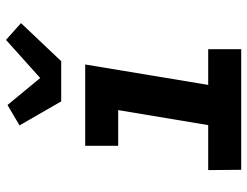

<svg xmlns="http://www.w3.org/2000/svg" viewBox="-112 -712 824 640"><g transform="rotate(-90 300.0 -392.0)"><path d="M456 0H54L53 -110H203L253 -410H134V-520H405L337 -110H456ZM282 -600 202 -739 270 -779 360 -670 487 -784 543 -734 416 -600Z"/></g></svg>

Font: Iosevka XBd Ex Obl
Style: Regular
Weight: 800
Width: 7
Italic angle: -9°
Monospace: yes
Designer: Belleve Invis
Foundry: Belleve Invis
Version: Version 32.5.0; ttfautohint (v1.8.4)